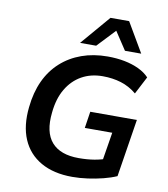

<svg xmlns="http://www.w3.org/2000/svg" viewBox="-100 -1023 977 1116"><g transform="rotate(10 389.0 -464.5)"><path d="M402 10Q292 10 216.5 -33Q141 -76 107 -155.5Q73 -235 85 -346Q94 -434 125.5 -502Q157 -570 209.5 -617.5Q262 -665 331.5 -690Q401 -715 485 -715Q538 -715 584.5 -706Q631 -697 669 -679Q707 -661 731 -635L677 -531Q635 -566 585 -581.5Q535 -597 476 -597Q406 -597 352 -566.5Q298 -536 264 -478.5Q230 -421 222 -338Q209 -221 260 -162.5Q311 -104 420 -104Q470 -104 512 -111Q554 -118 590 -132L553 -74L587 -283H425L440 -381H715L661 -40Q627 -25 583.5 -14Q540 -3 493 3.5Q446 10 402 10ZM312 -765 461 -939H571L673 -765H577L507 -871L407 -765Z"/></g></svg>

Font: Nunito Sans 8pt
Style: Bold Italic
Weight: 700
Italic angle: -9°
Version: Version 3.101;gftools[0.9.27]